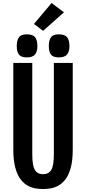

<svg xmlns="http://www.w3.org/2000/svg" viewBox="-20 -1254 575 1281"><path d="M267.1 7.3Q245.6 7.3 219 3.2Q192.4 -1 166 -14.9Q139.6 -28.8 117.7 -57.4Q95.7 -85.9 82.3 -134.3Q68.8 -182.6 68.8 -256.3V-834H195.3V-226.6Q195.3 -148.9 212.6 -120.4Q230 -91.8 267.1 -91.8Q304.7 -91.8 322 -120.4Q339.4 -148.9 339.4 -226.6V-834H465.3V-256.3Q465.3 -182.6 451.9 -134.3Q438.5 -85.9 416.5 -57.4Q394.5 -28.8 368.2 -14.9Q341.8 -1 315.4 3.2Q289.1 7.3 267.1 7.3ZM158.7 -871.1Q120.6 -871.1 106.2 -890.1Q91.8 -909.2 91.8 -945.8Q91.8 -984.9 106 -1004.9Q120.1 -1024.9 158.7 -1024.9Q198.7 -1024.9 214.1 -1005.6Q229.5 -986.3 229.5 -945.8Q229.5 -910.6 214.1 -890.9Q198.7 -871.1 158.7 -871.1ZM372.1 -871.1Q334 -871.1 319.8 -890.1Q305.7 -909.2 305.7 -945.8Q305.7 -984.9 319.6 -1004.9Q333.5 -1024.9 372.1 -1024.9Q412.1 -1024.9 427.7 -1005.6Q443.4 -986.3 443.4 -945.8Q443.4 -910.6 427.7 -890.9Q412.1 -871.1 372.1 -871.1ZM267.6 -1048.3 206.5 -1094.2 324.2 -1233.9 406.7 -1171.9Z"/></svg>

Font: Fjalla One
Style: Regular
Weight: 400
Designer: Irina Smirnova, Eben Sorkin
Foundry: Sorkin Type
Version: Version 1.002; ttfautohint (v1.8.4.7-5d5b);gftools[0.9.25]